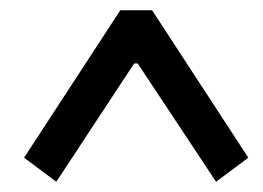

<svg xmlns="http://www.w3.org/2000/svg" viewBox="-20 -737 514 375"><path d="M277 -717 465 -429 402 -382 249 -613H242L90 -382L27 -429L215 -717Z"/></svg>

Font: Podkova Medium
Style: Regular
Weight: 500
Designer: Ilya Yudin
Foundry: Cyreal (www.cyreal.org)
Version: Version 2.103